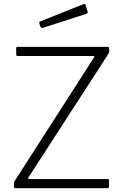

<svg xmlns="http://www.w3.org/2000/svg" viewBox="-20 -988 647 1008"><path d="M62 0Q58 0 55.5 -1.5Q53 -3 53 -8V-25Q53 -31 54.5 -34.5Q56 -38 61 -44L474 -687Q478 -694 470 -694H73Q68 -694 66.5 -696Q65 -698 65 -702V-735Q65 -742 71 -742H546Q553 -742 553 -735V-716Q553 -712 551 -709.5Q549 -707 547 -702L129 -56Q127 -52 128 -50Q129 -48 132 -48H545Q552 -48 552 -42V-8Q552 -5 550.5 -2.5Q549 0 544 0H62ZM429 -963 440 -928Q443 -919 432 -915L205 -842Q200 -841 197.5 -842Q195 -843 192 -848L187 -864Q184 -873 190 -875L420 -967Q426 -969 429 -963Z"/></svg>

Font: Libre Franklin ExtraLight
Style: Regular
Weight: 250
Designer: Pablo Impallari, Rodrigo Fuenzalida, Nhung Nguyen
Foundry: Impallari Type
Version: Version 3.000